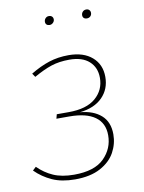

<svg xmlns="http://www.w3.org/2000/svg" viewBox="-82 -770 628 838"><g transform="rotate(-10 231.5 -351.0)"><path d="M390 -408Q390 -354 354.5 -318Q319 -282 254 -275Q313 -270 347 -240Q381 -210 381 -155Q381 -113 360.5 -75.5Q340 -38 295.5 -14Q251 10 183 10Q124 10 82 -9Q40 -28 8 -60L23 -74Q53 -44 90.5 -27.5Q128 -11 182 -11Q273 -11 315.5 -53.5Q358 -96 358 -155Q358 -209 319 -237Q280 -265 205 -265H148L153 -284H206Q285 -284 325.5 -319Q366 -354 366 -408Q366 -454 335.5 -481.5Q305 -509 248 -509Q203 -509 168 -497.5Q133 -486 89 -461L78 -477Q121 -503 161 -516Q201 -529 248 -529Q314 -529 352 -496Q390 -463 390 -408ZM172 -690Q172 -699 178 -705.5Q184 -712 193 -712Q202 -712 207 -707Q212 -702 212 -694Q212 -686 205.5 -679.5Q199 -673 190 -673Q182 -673 177 -677.5Q172 -682 172 -690ZM337 -690Q337 -699 343 -705.5Q349 -712 359 -712Q367 -712 372 -707Q377 -702 377 -694Q377 -685 371 -679Q365 -673 355 -673Q347 -673 342 -677.5Q337 -682 337 -690Z"/></g></svg>

Font: FiraGO Thin
Style: Italic
Weight: 100
Italic angle: -8°
Designer: bBox Type GmbH
Foundry: bBox Type GmbH
Version: Version 1.001